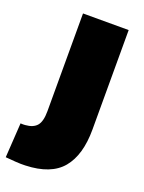

<svg xmlns="http://www.w3.org/2000/svg" viewBox="-185 -616 678 901"><g transform="rotate(20 153.5 -165.5)"><path d="M297 -50Q297 77 241 144.5Q185 212 58 216Q38 217 9 215Q-20 213 -41 211L-30 38Q-17 39 -7 38Q33 35 51 13.5Q69 -8 69 -59V-547H297Z"/></g></svg>

Font: Georama Extended ExtraBold
Style: Regular
Weight: 800
Width: 7
Designer: Jean-Baptiste Levee
Foundry: Production Type
Version: Version 1.000